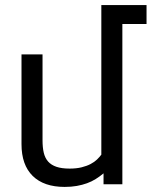

<svg xmlns="http://www.w3.org/2000/svg" viewBox="-20 -736 605 767"><path d="M393.6 0V-43.5Q378.4 -30.8 362.3 -20.8Q346.2 -10.7 327.4 -3.9Q308.6 2.9 286.6 6.8Q264.6 10.7 238.3 10.7Q155.3 10.7 110.6 -33.2Q65.9 -77.1 65.9 -160.2V-518.6H149.9V-175.3Q149.9 -147 154.8 -126Q159.7 -105 172.1 -90.8Q184.6 -76.7 205.6 -69.6Q226.6 -62.5 258.3 -62.5Q285.2 -62.5 305.9 -67.6Q326.7 -72.8 342 -80.8Q357.4 -88.9 367.7 -98.9Q377.9 -108.9 384.8 -118.2V-715.8H565.4V-640.1H468.8V0Z"/></svg>

Font: Arian AMU
Style: Regular
Weight: 400
Designer: Ruben Hakobyan (Tarumian)
Foundry: Ruben Hakobyan (Tarumian)
Version: Version 4.003